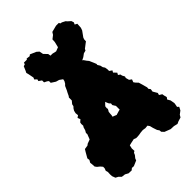

<svg xmlns="http://www.w3.org/2000/svg" viewBox="-280 -1039 1179 1179"><g transform="rotate(-45 309.0 -449.5)"><path d="M141 29 115 28 95 17 71 14 56 -1 39 -10 31 -31 30 -47 31 -68 27 -82 33 -98V-111L21 -125L6 -137L-3 -149L-4 -169L-6 -184L3 -200L1 -216L8 -228L20 -249L31 -267L57 -271L66 -278L93 -288L106 -321L105 -332L114 -348L119 -366L125 -376L124 -391L126 -403L141 -416L134 -434L148 -444L146 -463L150 -480L157 -492L167 -503L170 -517L185 -535V-560L191 -568L200 -587L207 -600L219 -627L229 -637L237 -651L240 -666L259 -671L263 -678L282 -686H314L333 -693L351 -685L365 -686L381 -679L388 -676L411 -659L422 -643L432 -631L445 -601L451 -586L450 -578L460 -562L464 -545L472 -533L475 -516V-501L492 -489L485 -477L503 -458L496 -445L509 -436L511 -425L520 -408L517 -398L523 -376L538 -365L531 -347L538 -337L553 -321L561 -294L565 -279L569 -265L568 -253L577 -241L574 -223L581 -211L591 -194L587 -180L605 -169L607 -156L612 -137L603 -125L614 -106L619 -78L617 -65L614 -50L624 -41L613 -20L592 -4L583 11L557 19L542 26L517 20L490 19L451 4L437 -11L436 -24L427 -37L418 -64L413 -84L404 -97L393 -96L384 -95L373 -97L363 -98L352 -97L342 -96L332 -94L324 -93L312 -92H301L293 -95L286 -98L258 -92L242 -88L237 -66L238 -44L228 -38L222 -24L209 -8L204 5L169 20L153 19ZM317 -277 322 -279 330 -281 336 -283 343 -285 347 -286 353 -287V-320L350 -324L348 -327L346 -331L343 -335L341 -339V-343L342 -348V-352L333 -361L331 -367L329 -370L327 -375L326 -379L324 -384L310 -370L305 -364L304 -360V-356L303 -350L305 -342L300 -332L296 -326L294 -308V-303L293 -295L291 -288L295 -286L303 -283ZM285 -645 273 -651 256 -653 219 -679 198 -685 170 -703V-718L161 -725L143 -734V-751L124 -764L127 -776L113 -789L118 -801L111 -837L107 -852L113 -864L125 -892L138 -896L141 -907H167L171 -913L194 -910L203 -917L242 -900L257 -887L262 -862L284 -839L287 -822H304L330 -816L356 -826L365 -863L366 -884L388 -901L398 -917L441 -928H465L470 -919L481 -917L502 -906L510 -897L528 -881L533 -865L527 -852L542 -844L540 -811L534 -794L508 -758L504 -747L503 -730L496 -725L466 -702L461 -692L442 -687L423 -673L397 -660L385 -659L360 -654L300 -650Z"/></g></svg>

Font: Winky Rough Black
Style: Regular
Weight: 900
Designer: Simon Atzbach
Foundry: typofactur
Version: Version 1.206; ttfautohint (v1.8.4.7-5d5b)